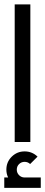

<svg xmlns="http://www.w3.org/2000/svg" viewBox="-20 -665 211 899"><path d="M122.1 0H48.8V-644.5H122.1ZM18.1 166Q9.8 149.4 9.8 129.4Q9.8 93.3 34.9 68.6Q60.1 43.9 95.2 43.9Q130.4 43.9 155.8 68.4L121.1 103Q110.4 92.8 95.2 92.8Q80.1 92.8 69.3 103.3Q58.6 113.8 58.6 129.4Q58.6 144.5 69.3 155.3Q80.1 166 94.7 166H170.9V214.8H0V166Z"/></svg>

Font: Catrinity
Style: Regular
Weight: 400
Designer: Alexander Lange
Foundry: High-Logic / Made with FontCreator
Version: Version 2.090;May 20, 2024;FontCreator 15.0.0.2974 64-bit